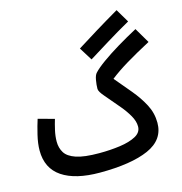

<svg xmlns="http://www.w3.org/2000/svg" viewBox="-123 -960 1038 1093"><g transform="rotate(-15 395.5 -413.5)"><path d="M332 21Q188 21 110 -31.5Q32 -84 32 -189Q32 -230 44 -280Q56 -330 68 -367L163 -341Q155 -315 147 -280Q139 -245 139 -213Q139 -176 156.5 -147.5Q174 -119 221 -103Q268 -87 357 -87Q422 -87 479.5 -95Q537 -103 573 -122.5Q609 -142 609 -177Q609 -208 589.5 -242Q570 -276 543 -308Q500 -360 470.5 -393.5Q441 -427 441 -443Q441 -466 446 -494.5Q451 -523 462 -534Q482 -556 524.5 -586.5Q567 -617 622.5 -650.5Q678 -684 738 -716L791 -626Q708 -582 647.5 -545.5Q587 -509 544 -475Q587 -424 627.5 -375.5Q668 -327 694.5 -276.5Q721 -226 721 -169Q721 -69 619 -24Q517 21 332 21ZM452 -614 404 -691Q461 -727 523 -765Q585 -803 662 -848L709 -769Q633 -726 570 -687Q507 -648 452 -614Z"/></g></svg>

Font: Noto Sans Arabic ExtCond SemBd
Style: Regular
Weight: 600
Width: 2
Designer: Monotype Design Team, Nadine Chahine, Nizar Qandah and Khaled Hosny
Foundry: Monotype Imaging Inc.
Version: Version 2.012; ttfautohint (v1.8.4.7-5d5b)